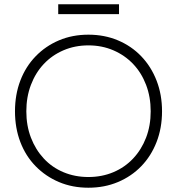

<svg xmlns="http://www.w3.org/2000/svg" viewBox="-20 -867 827 897"><path d="M50 -347Q50 -425 75 -490.5Q100 -556 146.5 -604Q193 -652 255.5 -678.5Q318 -705 393 -705Q468 -705 531 -678.5Q594 -652 640 -604Q686 -556 711.5 -490.5Q737 -425 737 -347Q737 -269 711.5 -203.5Q686 -138 640 -90.5Q594 -43 531 -16.5Q468 10 393 10Q318 10 255.5 -16.5Q193 -43 146.5 -90.5Q100 -138 75 -203.5Q50 -269 50 -347ZM684 -347Q684 -414 662.5 -470.5Q641 -527 602 -568Q563 -609 509.5 -632Q456 -655 393 -655Q330 -655 276.5 -632Q223 -609 184.5 -568Q146 -527 124.5 -470.5Q103 -414 103 -347Q103 -280 124.5 -224Q146 -168 184.5 -126.5Q223 -85 276.5 -62.5Q330 -40 393 -40Q456 -40 509.5 -62.5Q563 -85 602 -126.5Q641 -168 662.5 -224Q684 -280 684 -347ZM252 -801V-847H536V-801Z"/></svg>

Font: Mach ExtraLight
Style: Regular
Weight: 250
Version: Version 1.002